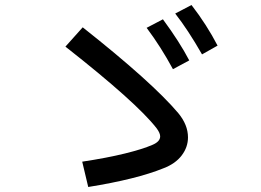

<svg xmlns="http://www.w3.org/2000/svg" viewBox="-20 -783 1040 766"><path d="M786 -566Q730 -664 679 -729L744 -763Q805 -684 848 -601ZM670 -507Q622 -596 565 -672L630 -706Q697 -615 735 -542ZM310 -674Q588 -454 691 -332Q730 -285 730 -235Q730 -196 705 -163Q680 -130 633 -112Q525 -68 332 -37L308 -138Q407 -153 478 -170.5Q549 -188 588 -205Q619 -218 619 -239Q619 -252 605 -271Q525 -374 241 -597Z"/></svg>

Font: IBM Plex Sans JP Medium
Style: Regular
Weight: 500
Designer: Mike Abbink; Paul van der Laan; Pieter van Rosmalen; Wujin Sim; Yejin Wi; Jinhee Kim; Boomi Park; Yona Kim; Kichan Ma
Foundry: Sandoll Inc.
Version: Version 1.001